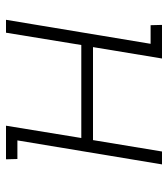

<svg xmlns="http://www.w3.org/2000/svg" viewBox="20 -580 560 640"><g transform="rotate(90 300.0 -260.0)"><path d="M46 0 126 -482H64L63 -520H175L137 -290H447L485 -520H528L448 -38H510L511 0H399L440 -251H130L89 0Z"/></g></svg>

Font: Iosevka Etoile Extralight
Style: Italic
Weight: 200
Italic angle: -9°
Designer: Belleve Invis
Foundry: Belleve Invis
Version: Version 22.1.2; ttfautohint (v1.8.4)